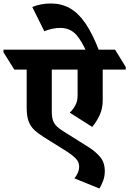

<svg xmlns="http://www.w3.org/2000/svg" viewBox="-88 -911 741 1101"><path d="M441 -183 312 -265Q332 -284 344.5 -308Q357 -332 357 -363V-512H209V-269Q209 -230 221.5 -207Q234 -184 274 -159L422 -66Q460 -42 486.5 -10.5Q513 21 513 71Q513 100 503 126.5Q493 153 482 170L339 112Q366 77 366 45Q366 19 347 -1.5Q328 -22 280 -52L163 -125Q133 -144 111 -163.5Q89 -183 77 -213Q65 -243 65 -293V-512H-6L-68 -611V-626H572L633 -527V-512H501V-336Q501 -289 484 -252Q467 -215 441 -183ZM409 -613Q393 -646 379 -670Q365 -694 350 -711Q314 -751 257 -751Q214 -751 166 -732L97 -871Q122 -881 148 -886Q174 -891 205 -891Q263 -891 311.5 -864.5Q360 -838 402 -777Q444 -716 483 -613Z"/></svg>

Font: Noto Serif Devanagari ExtraBold
Style: Regular
Weight: 800
Designer: Universal Thirst, Indian Type Foundry and the Monotype Design Team
Foundry: Monotype Imaging Inc.
Version: Version 2.004; ttfautohint (v1.8.4.7-5d5b)